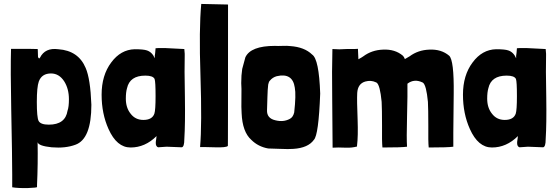

<svg xmlns="http://www.w3.org/2000/svg" viewBox="-20 -747 2831 975"><path d="M168 203Q168 206 121 208Q71 209 42 204V138Q42 55 37 -192Q33 -391 36 -499Q163 -499 171 -498Q172 -497 172 -491L173 -458Q178 -445 183 -454Q209 -506 276 -497Q378 -490 415 -402Q439 -347 444 -215Q444 -41 363 -12Q312 7 242 1Q175 -6 171 -25Q173 86 168 192ZM330 -243Q330 -296 306 -334Q280 -374 239 -374Q192 -374 177 -333Q167 -305 167 -229Q167 -151 176 -133Q186 -114 228 -114Q312 -114 323 -185Q330 -204 330 -243Z M918 -474V-464Q916 -406 919 -252Q921 -119 916 -40Q916 -1 903 1L826 -2L783 1Q771 -3 771 -21Q771 -29 773 -39Q775 -50 775 -56Q717 2 643 2Q573 2 531 -92Q496 -170 496 -266Q496 -365 545 -430Q593 -495 664 -497Q709 -497 726 -491Q753 -482 766 -451Q765 -463 768 -478Q770 -496 770 -502Q770 -503 818 -503Q888 -500 916 -498Q918 -482 918 -474ZM619 -246Q619 -200 643 -170Q667 -138 708 -138Q753 -138 764 -170Q770 -188 770 -259Q770 -333 765 -346Q757 -363 718 -363Q639 -363 625 -299Q619 -279 619 -246Z M1138 -724Q1138 14 1137 -6Q1130 3 1069 1Q1002 -1 996 0Q1006 -115 998 -363Q990 -601 1002 -727Z M1226 -456Q1253 -514 1376 -514Q1389 -513 1415 -514Q1440 -515 1454 -513Q1526 -508 1565 -470Q1600 -447 1606 -272Q1598 -61 1574 -37Q1545 4 1470 9Q1445 11 1404 9L1342 7Q1291 -2 1256 -37Q1211 -77 1207 -172Q1205 -197 1206 -252Q1207 -302 1205 -325Q1205 -366 1210 -397ZM1342 -318Q1339 -294 1338 -255Q1337 -205 1336 -188Q1334 -146 1379 -136Q1419 -126 1451 -143Q1468 -151 1474 -176Q1484 -266 1477 -302Q1466 -379 1385 -360Q1364 -354 1351 -338Q1345 -333 1342 -318Z M1825 -461Q1868 -493 1925 -495Q1986 -498 2026 -464Q2032 -458 2036 -447L2060 -461Q2103 -493 2160 -495Q2221 -498 2261 -464Q2286 -441 2284 -271Q2281 -11 2282 -2Q2255 2 2157 2Q2154 -28 2155 -110Q2155 -194 2153 -230Q2145 -314 2128 -327Q2127 -328 2126 -328Q2124 -329 2124 -329Q2083 -348 2049 -322Q2050 -273 2047 -153Q2044 -44 2047 -2Q2020 2 1922 2Q1919 -28 1920 -110Q1920 -194 1918 -230Q1910 -314 1893 -327Q1892 -328 1891 -328Q1889 -329 1889 -329Q1864 -341 1835 -333Q1797 -322 1794 -275Q1792 -237 1796 -140Q1799 -55 1793 -7V-3Q1767 4 1738 3Q1694 1 1669 3L1667 -243Q1665 -394 1668 -498Q1703 -495 1738 -498Q1798 -498 1798 -499Q1797 -509 1800 -446Q1820 -457 1825 -461Z M2753 -474V-464Q2751 -406 2754 -252Q2756 -119 2751 -40Q2751 -1 2738 1L2661 -2L2618 1Q2606 -3 2606 -21Q2606 -29 2608 -39Q2610 -50 2610 -56Q2552 2 2478 2Q2408 2 2366 -92Q2331 -170 2331 -266Q2331 -365 2380 -430Q2428 -495 2499 -497Q2544 -497 2561 -491Q2588 -482 2601 -451Q2600 -463 2603 -478Q2605 -496 2605 -502Q2605 -503 2653 -503Q2723 -500 2751 -498Q2753 -482 2753 -474ZM2454 -246Q2454 -200 2478 -170Q2502 -138 2543 -138Q2588 -138 2599 -170Q2605 -188 2605 -259Q2605 -333 2600 -346Q2592 -363 2553 -363Q2474 -363 2460 -299Q2454 -279 2454 -246Z"/></svg>

Font: Londrina Solid
Style: Regular
Weight: 400
Designer: Marcelo Magalhaes
Foundry: Marcelo Magalh„es
Version: Version 1.001 2011